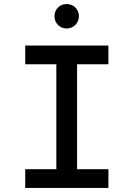

<svg xmlns="http://www.w3.org/2000/svg" viewBox="-20 -924 656 944"><path d="M359 -608V-92H513V0H104V-92H257V-608H104V-700H513V-608ZM248 -844Q248 -870 265 -887Q282 -904 308 -904Q333 -904 350.5 -887Q368 -870 368 -844Q368 -819 350.5 -801.5Q333 -784 308 -784Q282 -784 265 -801.5Q248 -819 248 -844Z"/></svg>

Font: Overpass Mono Light
Style: Bold
Weight: 600
Monospace: yes
Designer: Delve Withrington, Dave Bailey
Foundry: Delve Fonts
Version: Version 1.000;DELV;Overpass